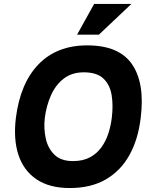

<svg xmlns="http://www.w3.org/2000/svg" viewBox="-20 -939 746 969"><path d="M455 -919H643L479 -764H369ZM60 -343Q82 -519 174.5 -614.5Q267 -710 420 -710Q581 -710 646.5 -614.5Q712 -519 690 -343Q677 -235 633 -156Q589 -77 514 -33.5Q439 10 332 10Q230 10 165 -33.5Q100 -77 73.5 -156Q47 -235 60 -343ZM348 -126Q398 -126 433 -144.5Q468 -163 491 -194.5Q514 -226 526.5 -264.5Q539 -303 544 -343Q552 -406 543.5 -458.5Q535 -511 502 -542.5Q469 -574 403 -574Q343 -574 302 -542.5Q261 -511 237.5 -458.5Q214 -406 206 -343Q200 -290 211 -240Q222 -190 255 -158Q288 -126 348 -126Z"/></svg>

Font: Haskoy ExtraBold
Style: Italic
Weight: 800
Designer: Ertekin Erdin
Foundry: Ertekin Erdin
Version: Version 2.000; ttfautohint (v1.8.4.7-5d5b)